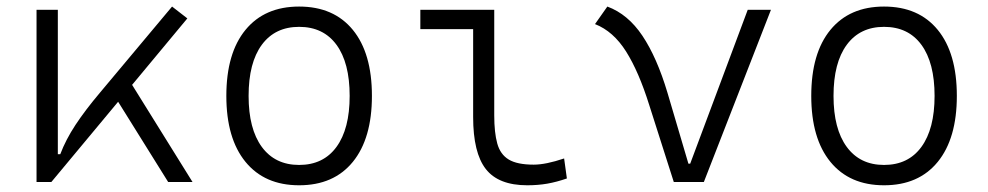

<svg xmlns="http://www.w3.org/2000/svg" viewBox="-20 -547 2970 577"><path d="M89.8 0V-517.6H153.8V-83.5H161.1Q177.7 -127.4 207 -171.9Q236.3 -216.3 280.8 -269L497.1 -527.3L543 -491.7L377 -292L558.6 0H485.4L335 -241.2L134.3 0Z M878.9 9.8Q775.4 9.8 717.8 -60.5Q660.2 -130.9 660.2 -258.8Q660.2 -387.2 717.8 -457.3Q775.4 -527.3 878.9 -527.3Q982.9 -527.3 1040.3 -457.3Q1097.7 -387.2 1097.7 -258.8Q1097.7 -130.9 1040.3 -60.5Q982.9 9.8 878.9 9.8ZM878.9 -51.3Q951.7 -51.3 991.2 -105.5Q1030.8 -159.7 1030.8 -258.8Q1030.8 -358.4 991.2 -412.4Q951.7 -466.3 878.9 -466.3Q806.6 -466.3 766.8 -412.4Q727.1 -358.4 727.1 -258.8Q727.1 -159.7 766.8 -105.5Q806.6 -51.3 878.9 -51.3Z M1564.5 9.8Q1478 9.8 1439.9 -39.1Q1401.9 -87.9 1401.9 -195.3V-459.5H1243.2V-517.6H1465.3V-200.2Q1465.3 -148.4 1474.4 -115.7Q1483.4 -83 1508.8 -67.6Q1534.2 -52.2 1584 -52.2Q1620.1 -52.2 1675.3 -70.8L1683.6 -10.7Q1652.8 0 1624.8 4.9Q1596.7 9.8 1564.5 9.8Z M2004.9 0 1931.2 -231Q1899.9 -331.1 1861.6 -392.1Q1823.2 -453.1 1768.1 -474.6L1805.2 -527.3Q1867.2 -504.4 1910.6 -439.5Q1954.1 -374.5 1985.8 -268.6L2048.8 -55.2H2054.2L2227.1 -517.6H2296.9L2095.2 0Z M2636.7 9.8Q2533.2 9.8 2475.6 -60.5Q2418 -130.9 2418 -258.8Q2418 -387.2 2475.6 -457.3Q2533.2 -527.3 2636.7 -527.3Q2740.7 -527.3 2798.1 -457.3Q2855.5 -387.2 2855.5 -258.8Q2855.5 -130.9 2798.1 -60.5Q2740.7 9.8 2636.7 9.8ZM2636.7 -51.3Q2709.5 -51.3 2749 -105.5Q2788.6 -159.7 2788.6 -258.8Q2788.6 -358.4 2749 -412.4Q2709.5 -466.3 2636.7 -466.3Q2564.5 -466.3 2524.7 -412.4Q2484.9 -358.4 2484.9 -258.8Q2484.9 -159.7 2524.7 -105.5Q2564.5 -51.3 2636.7 -51.3Z"/></svg>

Font: Caskaydia Cove Light
Style: Regular
Weight: 300
Monospace: yes
Designer: Aaron Bell
Foundry: Saja Typeworks
Version: Version 4.300; ttfautohint (v1.8.3)